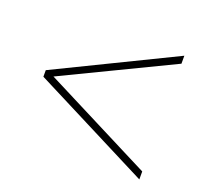

<svg xmlns="http://www.w3.org/2000/svg" viewBox="-85 -670 678 633"><g transform="rotate(20 254.5 -353.0)"><path d="M461 -136V-164L79 -358L461 -542V-570L48 -369V-346Z"/></g></svg>

Font: Noto Sans Sinhala SemiCondensed Thin
Style: Regular
Weight: 100
Width: 4
Designer: Jelle Bosma - Monotype Design Team
Foundry: Monotype Imaging Inc.
Version: Version 2.006